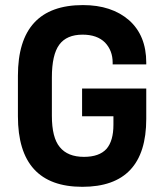

<svg xmlns="http://www.w3.org/2000/svg" viewBox="-20 -720 640 748"><path d="M49.8 -424.8Q49.8 -700.2 303.2 -700.2Q415 -700.2 482.9 -641.1Q549.8 -581.5 549.8 -476.1V-469.2H418.9V-476.1Q418.9 -522.9 389.2 -554.2Q358.4 -585 301.8 -585Q239.7 -585 210.9 -545.9Q182.1 -506.8 182.1 -418V-269Q182.1 -183.6 212.9 -147Q243.7 -108.9 307.1 -108.9Q366.7 -108.9 395 -140.1Q421.9 -171.4 421.9 -233.9V-267.1H299.8V-375H549.8V-256.8Q549.8 7.8 300.8 7.8Q49.8 7.8 49.8 -267.1Z"/></svg>

Font: D-DIN-PRO
Style: Bold
Weight: 700
Designer: Charles Nix
Foundry: Datto Inc.
Version: Version 1.000;hotconv 1.0.109;makeotfexe 2.5.65596